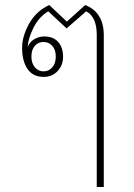

<svg xmlns="http://www.w3.org/2000/svg" viewBox="-20 -584 533 764"><path d="M365 -445Q365 -517 323 -539L245 -471L172 -539Q135 -517 113.5 -474Q92 -431 90 -397Q99 -419 118 -429Q137 -439 156 -439Q192 -439 211.5 -417Q231 -395 231 -358Q231 -325 209.5 -301.5Q188 -278 154 -278Q111 -278 89.5 -309.5Q68 -341 68 -394Q68 -440 96 -490Q124 -540 176 -564L246 -498L319 -564Q393 -535 393 -444V160H365ZM202 -359Q202 -386 188 -401.5Q174 -417 153 -417Q132 -417 118.5 -401.5Q105 -386 105 -359Q105 -332 119 -316Q133 -300 153 -300Q174 -300 188 -316Q202 -332 202 -359Z"/></svg>

Font: Trirong Thin
Style: Regular
Weight: 250
Designer: Katatrad Team
Foundry: CadsonDemak
Version: Version 1.001